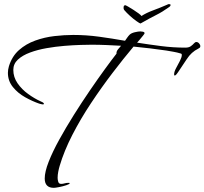

<svg xmlns="http://www.w3.org/2000/svg" viewBox="-20 -785 983 923"><path d="M239 118Q195 118 195 73Q195 41 214 -7.5Q233 -56 265 -114Q297 -172 335 -232.5Q373 -293 412 -350Q451 -407 484.5 -453Q518 -499 540 -527Q539 -538 547.5 -548Q556 -558 562 -565Q527 -567 491 -568.5Q455 -570 420 -570Q402 -570 367 -569Q332 -568 289.5 -564.5Q247 -561 204 -553.5Q161 -546 124.5 -532.5Q88 -519 66 -498.5Q44 -478 44 -449Q44 -414 64.5 -384.5Q85 -355 115.5 -333Q146 -311 175 -298Q178 -297 184.5 -293.5Q191 -290 191 -286Q191 -284 189 -283.5Q187 -283 186 -283Q182 -283 177.5 -284.5Q173 -286 168 -287Q136 -298 101 -317.5Q66 -337 42 -366.5Q18 -396 18 -435Q18 -450 23 -467Q38 -515 71.5 -544.5Q105 -574 149.5 -590Q194 -606 241.5 -611.5Q289 -617 332 -617Q395 -617 457 -608.5Q519 -600 581 -589Q586 -596 591.5 -604Q597 -612 603 -618Q611 -626 628 -630Q645 -634 655 -634Q659 -634 667 -632.5Q675 -631 675 -625Q675 -623 667 -613Q659 -603 650.5 -593Q642 -583 639 -580Q696 -571 754.5 -563.5Q813 -556 871 -556Q888 -556 897.5 -563Q907 -570 912.5 -576.5Q918 -583 924 -583Q931 -583 937 -576.5Q943 -570 943 -563Q943 -558 940 -555.5Q937 -553 933 -551Q900 -535 878 -501Q856 -467 836 -438Q834 -435 829 -428.5Q824 -422 820 -422Q817 -422 817 -427Q817 -440 826.5 -457.5Q836 -475 845 -492.5Q854 -510 854 -521Q854 -527 848 -528Q832 -533 814.5 -536Q797 -539 780 -542Q740 -548 701 -552.5Q662 -557 622 -561Q574 -504 521 -434.5Q468 -365 417.5 -289Q367 -213 327.5 -136Q288 -59 267 12Q263 25 260 40.5Q257 56 257 70Q257 79 260 89Q263 99 274 99Q282 99 290.5 96.5Q299 94 308 94Q309 94 312 94Q315 94 315 96Q315 100 298.5 105.5Q282 111 263.5 114.5Q245 118 239 118ZM655 -672Q651 -673 636 -683.5Q621 -694 604.5 -709Q588 -724 577 -737Q574 -741 574 -747Q574 -756 577 -758Q580 -760 582 -760Q584 -760 595.5 -753.5Q607 -747 621 -738Q635 -729 646.5 -720.5Q658 -712 660 -708Q683 -723 715.5 -735Q748 -747 785 -763Q788 -765 790.5 -765Q793 -765 794 -765Q800 -765 800 -761Q800 -755 790 -749Q761 -728 731 -713Q701 -698 659 -674Z"/></svg>

Font: Bonheur Royale
Style: Regular
Weight: 400
Designer: Robert E. Leuschke
Foundry: Robert E. Leuschke
Version: Version 1.010; ttfautohint (v1.8.3)